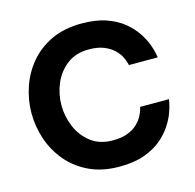

<svg xmlns="http://www.w3.org/2000/svg" viewBox="-110 -862 999 985"><g transform="rotate(-15 390.0 -370.0)"><path d="M407 10Q315 10 246.5 -22.5Q178 -55 132 -109.5Q86 -164 63 -232Q40 -300 40 -371Q40 -441 63 -509Q86 -577 132 -631.5Q178 -686 246.5 -718Q315 -750 407 -750Q484 -750 538.5 -730.5Q593 -711 629.5 -680.5Q666 -650 688.5 -615.5Q711 -581 722 -550.5Q733 -520 736.5 -500.5Q740 -481 740 -481H587Q587 -481 583.5 -494.5Q580 -508 570 -527.5Q560 -547 540.5 -566Q521 -585 488.5 -598.5Q456 -612 408 -612Q339 -612 292.5 -576.5Q246 -541 222.5 -486Q199 -431 199 -371Q199 -311 222.5 -255.5Q246 -200 292.5 -164.5Q339 -129 408 -129Q456 -129 488.5 -142Q521 -155 540.5 -174.5Q560 -194 570 -213.5Q580 -233 583.5 -246Q587 -259 587 -259H740Q740 -259 736.5 -239.5Q733 -220 722 -189.5Q711 -159 688.5 -124.5Q666 -90 629.5 -59.5Q593 -29 538.5 -9.5Q484 10 407 10Z"/></g></svg>

Font: Be Vietnam Pro
Style: Bold
Weight: 700
Designer: Lam Bao, Tony Le, Vietanh Nguyen
Foundry: Yellow Type Foundry
Version: Version 1.002; ttfautohint (v1.8.3)